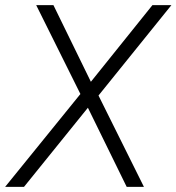

<svg xmlns="http://www.w3.org/2000/svg" viewBox="-42 -731 690 751"><path d="M313.5 -411.1 554.2 -710.9H628.4L343.3 -357.4L521 0H453.6L301.8 -309.6L51.8 0H-22L272.5 -363.3L99.6 -710.9H167Z"/></svg>

Font: Roboto Light
Style: Italic
Weight: 300
Italic angle: -12°
Designer: Google
Version: Version 2.134; 2016; ttfautohint (v1.6)